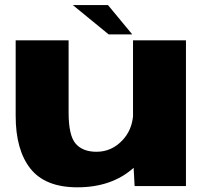

<svg xmlns="http://www.w3.org/2000/svg" viewBox="-20 -754 840 778"><path d="M525.5 0 521.5 -74Q433 5 293.5 5Q163.5 5 103.5 -70.5Q43.5 -146 43.5 -284.5V-590.5H258V-297.5Q258 -205 286.5 -172Q315 -139 371 -139Q432 -139 476 -185.5Q513 -224.5 519 -282V-590.5H733.5V0ZM420.5 -614.5 275 -733.5H417.5L516 -614.5Z"/></svg>

Font: Anybody ExtraExpanded ExtraBold
Style: Regular
Weight: 800
Width: 8
Designer: Tyler Finck
Foundry: Etcetera Type Company
Version: Version 1.010; ttfautohint (v1.8.3) -l 8 -r 50 -G 200 -x 14 